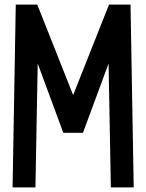

<svg xmlns="http://www.w3.org/2000/svg" viewBox="-20 -820 640 840"><path d="M35 0 49 -800H143L300 -404L457 -800H551L565 0H465L455 -542L343 -239H257L145 -542L135 0Z"/></svg>

Font: Victor Mono Thin
Style: Bold
Weight: 700
Monospace: yes
Version: Version 1.561;gftools[0.9.30]